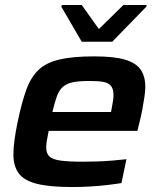

<svg xmlns="http://www.w3.org/2000/svg" viewBox="-20 -745 640 773"><path d="M270 8Q180 8 128.5 -5Q77 -18 55.5 -47Q34 -76 34 -123Q34 -149 38.5 -182.5Q43 -216 51 -254Q67 -331 85.5 -382.5Q104 -434 135 -463.5Q166 -493 219.5 -505.5Q273 -518 359 -518Q439 -518 483 -505Q527 -492 546 -465Q565 -438 565 -395Q565 -377 561.5 -355Q558 -333 553.5 -307Q549 -281 542 -254L533 -218H176Q172 -198 169 -181Q166 -164 166 -151Q166 -128 178.5 -115.5Q191 -103 223.5 -98.5Q256 -94 315 -94Q340 -94 370.5 -95Q401 -96 432.5 -98.5Q464 -101 489 -104L469 -8Q445 -4 411 0Q377 4 340.5 6Q304 8 270 8ZM191 -294H427L429 -305Q432 -323 434.5 -336.5Q437 -350 437 -362Q437 -387 426.5 -399.5Q416 -412 395 -415.5Q374 -419 341 -419Q299 -419 274 -414Q249 -409 233.5 -395.5Q218 -382 209 -357.5Q200 -333 191 -294ZM309 -577 227 -718 229 -725H309L378 -628L477 -725H571L569 -718L432 -577Z"/></svg>

Font: Saira Expanded SemiBold
Style: Italic
Weight: 600
Width: 7
Italic angle: -12°
Designer: Hector Gatti with collaboration of the Omnibus-Type team
Foundry: Omnibus-Type
Version: Version 1.101